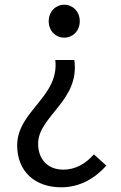

<svg xmlns="http://www.w3.org/2000/svg" viewBox="-20 -577 514 816"><path d="M240 219C321 219 384 180 432 127L379 79C344 119 300 144 250 144C178 144 142 95 142 34C142 -84 320 -148 296 -322H215C233 -165 53 -106 53 41C53 151 128 219 240 219ZM253 -417C289 -417 319 -445 319 -487C319 -528 289 -557 253 -557C217 -557 187 -528 187 -487C187 -445 217 -417 253 -417Z"/></svg>

Font: Noto Sans Mono CJK SC Regular
Style: Regular
Weight: 400
Designer: Ryoko NISHIZUKA (kana & ideographs); Paul D. Hunt (Latin, Greek & Cyrillic); Wenlong ZHANG (bopomofo); Sandoll Communica
Foundry: Adobe Systems Incorporated
Version: Version 1.005;PS 1.005;hotconv 1.0.96;makeotf.lib2.5.65012